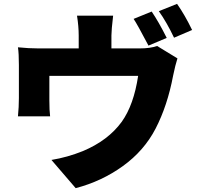

<svg xmlns="http://www.w3.org/2000/svg" viewBox="-20 -895 1040 997"><path d="M977.5 -739.3 883.8 -699.2Q844.7 -781.2 804.7 -836.9L899.4 -875Q940.4 -816.4 977.5 -739.3ZM845.7 -698.2 751 -658.2Q691.4 -771.5 673.8 -796.9L767.6 -835Q803.7 -782.2 845.7 -698.2ZM558.6 -643.6H705.1Q759.8 -643.6 795.9 -656.2L901.4 -591.8Q890.6 -558.6 878.9 -502Q849.6 -346.7 788.1 -227.5Q728.5 -112.3 618.2 -32.7Q507.8 46.9 373 82L247.1 -64.5Q330.1 -78.1 410.2 -110.4Q541 -165 612.3 -262.7Q674.8 -350.6 697.3 -501H236.3V-373Q236.3 -321.3 240.2 -291H73.2Q78.1 -339.8 78.1 -385.7V-557.6Q78.1 -617.2 73.2 -649.4Q128.9 -643.6 179.7 -643.6H388.7V-710.9Q388.7 -757.8 379.9 -813.5H567.4Q558.6 -738.3 558.6 -710.9Z"/></svg>

Font: GenEi Gothic M Heavy
Style: Regular
Weight: 800
Designer: o_tamon (Modified); [Source Han Sans]
Ryoko NISHIZUKA  (kana & ideographs); Paul D. Hunt (Latin, Greek & Cyrillic); Wenl
Version: Version 1.1a;Original Version 1.004